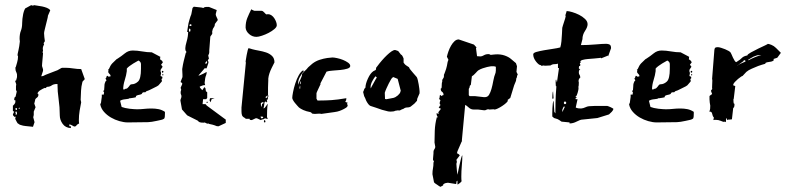

<svg xmlns="http://www.w3.org/2000/svg" viewBox="-20 -457 3080 745"><path d="M46 -168Q45 -174 42.5 -178.5Q40 -183 40 -190V-192Q39 -193 39 -194L41 -196Q43 -203 46.5 -215Q50 -227 50 -238L48 -243Q48 -247 51.5 -261.5Q55 -276 57 -296Q57 -298 56.5 -301Q56 -304 56 -306Q56 -325 61 -337.5Q66 -350 66 -368Q66 -374 67 -384Q68 -394 70 -403Q72 -412 75 -419Q78 -426 81 -426L101 -437Q105 -436 106 -435.5Q107 -435 108 -435Q108 -435 112 -437Q116 -436 125 -435Q134 -434 143.5 -432Q153 -430 162 -426.5Q171 -423 175 -417L166 -396Q166 -392 163.5 -382.5Q161 -373 158.5 -362.5Q156 -352 153.5 -342Q151 -332 151 -328Q151 -324 152 -313.5Q153 -303 154 -298Q154 -296 151.5 -293Q149 -290 149 -288Q151 -288 151 -286Q151 -284 148.5 -279.5Q146 -275 146 -267L147 -261L145 -253L147 -252Q147 -252 146.5 -244Q146 -236 145 -227Q144 -218 143.5 -210Q143 -202 143 -201L147 -188V-182L140 -161L147 -162Q150 -164 157.5 -167Q165 -170 173 -173Q181 -176 188.5 -179Q196 -182 199 -183Q201 -183 210 -188.5Q219 -194 221 -194H234Q248 -194 264 -191.5Q280 -189 295 -189L309 -150L300 -140Q295 -120 294.5 -105.5Q294 -91 293 -70Q295 -62 295 -60Q292 -46 289 -27.5Q286 -9 286 8Q286 18 287 22L282 25Q279 26 276.5 30Q274 34 269 34Q267 34 260.5 30Q254 26 250 26H248L250 29L248 31Q248 33 252 33H255V40Q234 39 223 23.5Q212 8 212 -9Q212 -41 207.5 -71.5Q203 -102 203 -131H201Q188 -131 180.5 -125.5Q173 -120 162 -120L159 -117Q159 -116 156 -115L154 -116Q148 -114 138 -108Q128 -102 125 -94Q129 -94 129 -89Q129 -82 122.5 -77.5Q116 -73 116 -67L113 -55L118 -41L111 -24V-11L109 -2L114 17L108 35L79 32Q77 32 75.5 31.5Q74 31 73 31H71L57 27L48 21Q47 20 43.5 13Q40 6 39 4L41 -5L37 -3L31 -9L30 -13L35 -24L30 -26V-47Q31 -47 36 -53L39 -58L40 -67L35 -69L36 -78L41 -83Q41 -86 43 -93Q45 -100 45 -102L42 -108V-122L43 -130L38 -145L42 -143Q42 -145 44 -150.5Q46 -156 46 -159ZM41 -18V-11L46 -14L45 -24L39 -23ZM42 -38Q40 -38 40 -35Q40 -30 43 -30Q46 -30 46 -34Q46 -38 43 -38ZM54 -39Q52 -37 52 -36Q52 -35 54 -35Q57 -35 57 -37Q57 -39 55 -39Z M465 -112Q471 -112 474.5 -115Q478 -118 480 -121Q482 -124 484.5 -127Q487 -130 491 -130Q504 -130 515.5 -140.5Q527 -151 527 -190V-209Q527 -214 523 -218Q519 -222 517 -222Q516 -221 510 -218Q504 -215 497 -210.5Q490 -206 483 -201Q476 -196 472 -191V-181Q470 -165 464 -146Q458 -127 458 -110H464ZM608 -141 595 -126 589 -122Q578 -117 568 -111.5Q558 -106 548 -103L544 -99H539Q533 -99 531.5 -95Q530 -91 524 -90Q513 -88 510 -86Q507 -84 507 -83Q508 -81 508 -81Q508 -80 504.5 -79Q501 -78 497 -77.5Q493 -77 490 -76.5Q487 -76 488 -76H483Q480 -73 467 -72Q454 -71 446 -66L452 -42Q457 -40 465.5 -38Q474 -36 483 -35Q492 -34 500 -33.5Q508 -33 512 -33Q526 -33 539.5 -34.5Q553 -36 568 -36Q582 -36 595 -33.5Q608 -31 620 -23V-16Q620 -11 619.5 -4.5Q619 2 616 4L612 6Q611 7 604 8.5Q597 10 588 12Q579 14 569.5 15.5Q560 17 555 17Q535 17 515.5 17.5Q496 18 476 18Q461 18 443.5 13Q426 8 410.5 -1Q395 -10 383.5 -23Q372 -36 369 -52L372 -59Q372 -61 373 -67Q374 -73 375 -81V-90H382L383 -91Q383 -97 384 -98Q384 -99 382.5 -100.5Q381 -102 381 -104Q381 -105 384 -107L385 -120Q385 -124 385.5 -129Q386 -134 390 -142L393 -144Q393 -148 389 -152Q392 -153 393 -158Q394 -163 396 -163Q397 -163 397 -162.5Q397 -162 398 -162L402 -159Q403 -160 403 -160H406Q409 -160 409 -162Q409 -167 404.5 -170.5Q400 -174 400 -179Q400 -181 401 -182Q401 -184 400 -185Q399 -186 399 -187L402 -188Q408 -203 415.5 -211Q423 -219 432 -227L437 -230Q451 -239 464.5 -250Q478 -261 495 -261Q512 -261 531.5 -257.5Q551 -254 569 -254Q593 -242 596.5 -239.5Q600 -237 602 -237L601 -227L609 -221L612 -215L605 -206L611 -198L605 -189Q603 -187 603 -184Q603 -181 603 -179L604 -178L605 -173L603 -162L610 -159V-153L606 -150L608 -147ZM610 -182H612Q614 -182 614 -179Q614 -175 610 -175Q608 -175 608 -179Q608 -182 610 -182ZM614 -168Q614 -164 612 -164Q610 -164 610 -168Q610 -170 611 -170Q612 -170 614 -168Z M814 -361Q812 -353 808.5 -349Q805 -345 803 -333L804 -329Q804 -325 800 -320.5Q796 -316 796 -314L793 -274Q793 -271 792.5 -268Q792 -265 792 -262V-254Q792 -249 788 -242L790 -232V-233L791 -231Q788 -226 787.5 -225Q787 -224 786 -220L789 -218Q789 -212 788 -211L783 -196Q783 -194 780 -191L775 -193L750 -164H752Q754 -164 759 -166.5Q764 -169 769 -171Q775 -174 782 -178Q782 -170 779.5 -164.5Q777 -159 776 -152L774 -135L776 -127L768 -126L755 -121L756 -117L765 -107L773 -119L777 -115L779 -103L784 -99V-77L780 -72H768L766 -53H777Q779 -52 780.5 -49.5Q782 -47 784 -46L849 2L856 7V20L828 33Q822 33 821 32.5Q820 32 818.5 31.5Q817 31 812 29Q807 27 792 24Q788 22 788 22Q787 22 787 22.5Q787 23 786 23Q784 23 782 22L774 18Q774 19 770 19Q760 19 755.5 17.5Q751 16 747 11L707 -9Q707 -9 703.5 -12.5Q700 -16 696.5 -20.5Q693 -25 689.5 -28.5Q686 -32 686 -33L680 -67Q680 -70 682 -74.5Q684 -79 684 -83Q684 -88 682.5 -90Q681 -92 681 -97V-100V-101Q681 -103 682 -105Q683 -107 683 -110Q682 -111 682 -112L681 -117L686 -128Q686 -129 686.5 -129.5Q687 -130 687 -131V-133Q687 -136 684 -136.5Q681 -137 681 -140L688 -158V-167Q688 -172 687.5 -177Q687 -182 687 -189Q690 -209 693 -220.5Q696 -232 701 -252Q703 -252 703 -255Q703 -258 701 -259.5Q699 -261 699 -270Q699 -278 704.5 -297Q710 -316 710 -333H706Q708 -344 709.5 -355.5Q711 -367 715 -380L719 -393Q723 -402 723 -405L727 -426L732 -431Q737 -430 750.5 -429Q764 -428 769 -426Q773 -430 779 -430H791L821 -418L817 -402Q817 -397 821 -389.5Q825 -382 825 -379L813 -363ZM795 -76H813L801 -72L797 -60L793 -68ZM715 -346Q713 -346 713 -339Q713 -334 716 -334Q719 -334 719 -340Q719 -346 715 -346ZM777 -214V-212Q777 -209 779 -209Q781 -209 784 -215Q783 -216 783 -218V-221ZM719 -363Q715 -362 715 -359Q715 -356 719 -356Q723 -356 723 -359Q723 -363 719 -363ZM786 -62V-58H781L782 -62Z M929 0Q921 -4 919 -10Q917 -16 917 -25V-40L934 -214Q934 -215 933.5 -215.5Q933 -216 933 -218Q933 -217 934 -225Q935 -233 937 -243Q939 -253 941 -261.5Q943 -270 945 -270Q947 -270 952.5 -268Q958 -266 959 -266Q970 -263 984.5 -260.5Q999 -258 1012.5 -253.5Q1026 -249 1035.5 -240Q1045 -231 1045 -215L1034 -193Q1029 -183 1025.5 -172.5Q1022 -162 1021 -152Q1021 -151 1021 -145.5Q1021 -140 1020.5 -132.5Q1020 -125 1020 -117Q1020 -109 1020 -103V-87L1022 -85Q1022 -84 1020.5 -81.5Q1019 -79 1019 -76L1020 -73Q1020 -72 1018 -71Q1016 -70 1015 -70L1017 -63Q1016 -63 1016 -62L1014 -59Q1014 -60 1013.5 -60.5Q1013 -61 1013 -62L1010 -63L1007 -61Q1006 -59 1005 -49Q1004 -39 1002 -37H1004Q1007 -37 1012.5 -45.5Q1018 -54 1019 -54Q1017 -43 1016.5 -28.5Q1016 -14 1016 -3L1019 5L1008 2L1004 5Q1002 5 996 7L992 9L977 2H972L957 9L949 8V4H934ZM933 -350Q933 -371 939.5 -387Q946 -403 955 -421L960 -418Q961 -418 963.5 -416.5Q966 -415 969 -415H995Q1000 -415 1006 -408Q1012 -401 1014 -401Q1015 -401 1016.5 -401.5Q1018 -402 1020 -402Q1027 -402 1033.5 -397.5Q1040 -393 1044.5 -386Q1049 -379 1051.5 -372Q1054 -365 1054 -359Q1054 -352 1044.5 -344Q1035 -336 1022.5 -329.5Q1010 -323 996.5 -318.5Q983 -314 975 -314Q959 -314 946.5 -325Q934 -336 933 -350ZM992 -56Q992 -54 992.5 -49Q993 -44 995 -42L997 -54L1002 -56V-61Q999 -61 995.5 -59Q992 -57 992 -56ZM993 2 1001 1V-4L991 -5ZM1007 9Q1010 11 1010 14Q1010 18 1007 18Q1004 18 1004 14Q1004 9 1007 9ZM1011 -81V-78Q1011 -76 1013 -76L1018 -81V-87Z M1114 -77Q1114 -84 1117 -99.5Q1120 -115 1125.5 -132.5Q1131 -150 1139 -164.5Q1147 -179 1156 -184L1159 -181Q1152 -173 1144.5 -160Q1137 -147 1137 -136V-128Q1139 -135 1145.5 -148.5Q1152 -162 1152 -168V-170Q1160 -180 1164 -183Q1168 -186 1176 -196L1192 -210Q1205 -220 1220.5 -225Q1236 -230 1250 -232L1270 -234Q1276 -234 1288 -231.5Q1300 -229 1311 -224.5Q1322 -220 1330.5 -214Q1339 -208 1339 -201Q1339 -194 1327.5 -190.5Q1316 -187 1301 -185.5Q1286 -184 1270.5 -183Q1255 -182 1247 -179L1223 -133L1224 -131Q1219 -120 1213.5 -108.5Q1208 -97 1208 -95V-74L1212 -67H1221Q1243 -67 1266 -68.5Q1289 -70 1324 -76L1323 -68L1320 -63Q1320 -61 1323.5 -60Q1327 -59 1329 -59Q1327 -57 1327 -54Q1327 -52 1328 -51Q1329 -50 1329 -48Q1329 -43 1322 -38.5Q1315 -34 1306 -30Q1297 -26 1288.5 -24Q1280 -22 1277 -22L1227 -15Q1224 -16 1218 -16Q1213 -16 1209.5 -15.5Q1206 -15 1202 -15Q1191 -15 1189.5 -18Q1188 -21 1184 -22Q1168 -25 1157 -30Q1146 -35 1140 -40Q1138 -42 1133.5 -47Q1129 -52 1124.5 -57.5Q1120 -63 1117 -68.5Q1114 -74 1114 -77ZM1144 -126Q1144 -124 1143 -121Q1142 -118 1142 -116L1144 -111Q1145 -113 1145 -121ZM1146 -130Q1146 -132 1147 -135Q1148 -138 1148 -140V-142Q1144 -139 1144 -132Z M1392 -107Q1392 -109 1393 -110.5Q1394 -112 1395 -114L1398 -117Q1398 -131 1407.5 -152Q1417 -173 1429 -181L1437 -185Q1439 -186 1439 -189.5Q1439 -193 1440 -195L1444 -200Q1452 -211 1462 -222.5Q1472 -234 1481.5 -243Q1491 -252 1499 -257.5Q1507 -263 1513 -263Q1515 -263 1516.5 -262Q1518 -261 1525 -259L1536 -245Q1540 -244 1543 -237L1546 -230V-214L1549 -210Q1551 -208 1552 -206.5Q1553 -205 1555 -204L1567 -196Q1568 -192 1573 -186Q1578 -180 1583 -174L1597 -158Q1599 -155 1601 -147Q1603 -139 1604.5 -130Q1606 -121 1607 -113.5Q1608 -106 1608 -103V-95L1599 -74L1598 -66L1588 -55L1573 -43Q1568 -40 1560 -40Q1552 -40 1546 -35L1538 -32Q1532 -28 1528 -28Q1527 -28 1526.5 -28.5Q1526 -29 1525 -29L1513 -27Q1509 -24 1496 -24Q1489 -24 1485 -25L1462 -31L1439 -39Q1425 -43 1417.5 -46Q1410 -49 1401 -66Q1399 -71 1397 -76Q1395 -81 1393 -84L1389 -100ZM1474 -73 1479 -72Q1487 -74 1498 -75.5Q1509 -77 1514 -80L1524 -87L1532 -96L1535 -105L1523 -151L1506 -158L1503 -156Q1501 -155 1497 -148.5Q1493 -142 1488.5 -133Q1484 -124 1479.5 -114Q1475 -104 1473 -97ZM1437 -161Q1432 -156 1425 -143Q1418 -130 1418 -120Q1418 -116 1419 -114L1421 -119L1437 -148Q1441 -154 1442 -157Z M1693 -115Q1694 -117 1694 -127Q1694 -137 1696 -140V-147L1701 -155Q1703 -158 1702.5 -163Q1702 -168 1704 -170L1707 -178Q1708 -180 1711 -189.5Q1714 -199 1714 -201L1717 -217L1720 -225L1714 -237Q1716 -246 1720 -257.5Q1724 -269 1730 -279.5Q1736 -290 1743.5 -297Q1751 -304 1760 -304L1819 -284L1829 -273L1827 -270L1831 -239Q1835 -239 1838 -238.5Q1841 -238 1844 -238Q1850 -238 1857.5 -242.5Q1865 -247 1875 -247Q1879 -247 1880 -246L1884 -244Q1888 -244 1892.5 -245Q1897 -246 1903 -246Q1923 -247 1938.5 -241.5Q1954 -236 1963 -228L1982 -212L1986 -200L1984 -178L1989 -168L1986 -162V-156H1984L1982 -143L1975 -126L1960 -77L1948 -68H1951Q1951 -64 1944.5 -58Q1938 -52 1929 -46Q1920 -40 1911.5 -36Q1903 -32 1899 -32L1895 -33L1879 -32L1875 -33Q1870 -33 1867 -31Q1864 -29 1859 -29L1835 -32H1818Q1807 -32 1798.5 -40Q1790 -48 1785 -50L1772 89Q1773 89 1773 90Q1773 91 1772 91.5Q1771 92 1771 93L1755 130Q1755 132 1754 134Q1753 136 1753 138Q1756 138 1760 141.5Q1764 145 1764 146L1751 163Q1751 165 1752 167.5Q1753 170 1753 172Q1751 174 1751 180Q1751 182 1751.5 188Q1752 194 1752.5 201Q1753 208 1754 214Q1755 220 1755 221Q1755 221 1757.5 209Q1760 197 1763 183Q1766 169 1769 157.5Q1772 146 1774 146Q1774 163 1772 185.5Q1770 208 1770 228Q1770 241 1771 246Q1771 248 1764 253.5Q1757 259 1755 259V244Q1750 247 1751 251Q1752 255 1749 257L1718 252Q1707 253 1703 256Q1699 259 1699 261Q1700 262 1700 262L1689 268Q1683 265 1678 261Q1673 258 1669 255Q1665 252 1664 250L1658 219V218Q1658 206 1660 196.5Q1662 187 1662 173L1664 171L1660 162L1662 138V132Q1662 127 1665.5 122Q1669 117 1669 113L1666 96Q1666 78 1667 50.5Q1668 23 1675 -2H1680Q1674 -6 1674 -18L1682 -15V-17Q1681 -18 1681 -22Q1683 -24 1685 -27Q1687 -30 1691 -35L1682 -39Q1684 -40 1685.5 -44.5Q1687 -49 1690 -49Q1688 -51 1687 -52.5Q1686 -54 1686 -57Q1686 -60 1687 -63L1689 -66Q1688 -71 1683 -73Q1686 -75 1686 -81.5Q1686 -88 1688 -88H1689L1694 -84Q1696 -88 1697.5 -87Q1699 -86 1701 -89Q1701 -97 1695.5 -100.5Q1690 -104 1690 -113ZM1802 -84H1823L1858 -80H1861Q1872 -80 1877.5 -89Q1883 -98 1887 -112Q1891 -126 1894 -143Q1897 -160 1903 -175Q1904 -182 1904 -183.5Q1904 -185 1904 -190V-198Q1898 -200 1895 -200H1888Q1888 -200 1883 -199.5Q1878 -199 1870 -197Q1862 -195 1853 -192Q1844 -189 1836 -184Q1834 -183 1825.5 -173.5Q1817 -164 1811 -161L1807 -128L1802 -123L1803 -120L1799 -112V-88Z M2342 -242 2340 -237 2341 -242 2316 -232Q2315 -231 2313 -231Q2311 -231 2311 -233L2306 -232Q2298 -231 2285.5 -230Q2273 -229 2261 -228Q2249 -227 2240.5 -224.5Q2232 -222 2232 -218V-217L2234 -215Q2232 -213 2231 -213Q2230 -213 2230 -211Q2230 -209 2232 -206Q2232 -201 2229 -201Q2226 -201 2226 -193Q2226 -189 2232 -189Q2226 -186 2226 -176Q2226 -168 2229 -167L2232 -157Q2225 -150 2225 -144Q2225 -139 2226 -137Q2226 -129 2225.5 -126Q2225 -123 2225 -122.5Q2225 -122 2224.5 -121.5Q2224 -121 2224 -118L2225 -117Q2225 -109 2221.5 -97.5Q2218 -86 2216 -84H2214V-80H2219Q2217 -78 2215 -77Q2213 -76 2213 -74Q2213 -73 2214 -72H2221L2214 -40L2218 -38Q2224 -36 2235 -36Q2244 -37 2251 -40.5Q2258 -44 2266 -45H2269Q2273 -45 2278.5 -45.5Q2284 -46 2289 -46H2336Q2337 -46 2341 -44.5Q2345 -43 2349.5 -41Q2354 -39 2357 -37Q2360 -35 2360 -35Q2360 -30 2354 -23.5Q2348 -17 2343 -13L2298 1L2240 7Q2232 7 2218 14.5Q2204 22 2190 22V18L2159 15Q2148 7 2143 5Q2138 3 2135 2.5Q2132 2 2130 1Q2128 0 2123 -5Q2123 -8 2123 -17.5Q2123 -27 2123.5 -37Q2124 -47 2125 -55.5Q2126 -64 2128 -66L2131 -23L2135 -17Q2135 -31 2135.5 -59Q2136 -87 2139 -124L2138 -122Q2137 -121 2136.5 -126Q2136 -131 2136 -137Q2136 -148 2137 -148H2138L2141 -137L2149 -193H2145V-203V-210Q2139 -208 2131 -208Q2123 -208 2116 -203L2095 -202L2087 -203L2082 -201L2079 -204Q2071 -204 2060 -218Q2049 -232 2049 -246Q2049 -252 2061.5 -255.5Q2074 -259 2091 -262Q2108 -265 2125.5 -267.5Q2143 -270 2154 -273Q2157 -282 2158.5 -297Q2160 -312 2160.5 -325Q2161 -338 2161.5 -346Q2162 -354 2162 -350Q2162 -351 2164 -357.5Q2166 -364 2168.5 -371.5Q2171 -379 2173 -385.5Q2175 -392 2175 -394Q2174 -395 2174 -397Q2174 -400 2176 -405Q2178 -410 2178 -413L2180 -414Q2187 -414 2200.5 -410Q2214 -406 2227 -399.5Q2240 -393 2250 -383.5Q2260 -374 2260 -363Q2260 -352 2250 -337Q2240 -322 2240 -305L2234 -282Q2261 -282 2289.5 -284.5Q2318 -287 2332 -287Q2340 -287 2345.5 -284Q2351 -281 2351 -270L2341 -242ZM2128 -75 2123 -74Q2123 -76 2123.5 -88Q2124 -100 2126 -103ZM2167 -43 2162 -32V-22L2172 -43ZM2172 -63Q2168 -63 2168 -58Q2168 -53 2172 -53Q2177 -53 2177 -58Q2177 -63 2172 -63Z M2517 -112Q2523 -112 2526.5 -115Q2530 -118 2532 -121Q2534 -124 2536.5 -127Q2539 -130 2543 -130Q2556 -130 2567.5 -140.5Q2579 -151 2579 -190V-209Q2579 -214 2575 -218Q2571 -222 2569 -222Q2568 -221 2562 -218Q2556 -215 2549 -210.5Q2542 -206 2535 -201Q2528 -196 2524 -191V-181Q2522 -165 2516 -146Q2510 -127 2510 -110H2516ZM2660 -141 2647 -126 2641 -122Q2630 -117 2620 -111.5Q2610 -106 2600 -103L2596 -99H2591Q2585 -99 2583.5 -95Q2582 -91 2576 -90Q2565 -88 2562 -86Q2559 -84 2559 -83Q2560 -81 2560 -81Q2560 -80 2556.5 -79Q2553 -78 2549 -77.5Q2545 -77 2542 -76.5Q2539 -76 2540 -76H2535Q2532 -73 2519 -72Q2506 -71 2498 -66L2504 -42Q2509 -40 2517.5 -38Q2526 -36 2535 -35Q2544 -34 2552 -33.5Q2560 -33 2564 -33Q2578 -33 2591.5 -34.5Q2605 -36 2620 -36Q2634 -36 2647 -33.5Q2660 -31 2672 -23V-16Q2672 -11 2671.5 -4.5Q2671 2 2668 4L2664 6Q2663 7 2656 8.5Q2649 10 2640 12Q2631 14 2621.5 15.5Q2612 17 2607 17Q2587 17 2567.5 17.5Q2548 18 2528 18Q2513 18 2495.5 13Q2478 8 2462.5 -1Q2447 -10 2435.5 -23Q2424 -36 2421 -52L2424 -59Q2424 -61 2425 -67Q2426 -73 2427 -81V-90H2434L2435 -91Q2435 -97 2436 -98Q2436 -99 2434.5 -100.5Q2433 -102 2433 -104Q2433 -105 2436 -107L2437 -120Q2437 -124 2437.5 -129Q2438 -134 2442 -142L2445 -144Q2445 -148 2441 -152Q2444 -153 2445 -158Q2446 -163 2448 -163Q2449 -163 2449 -162.5Q2449 -162 2450 -162L2454 -159Q2455 -160 2455 -160H2458Q2461 -160 2461 -162Q2461 -167 2456.5 -170.5Q2452 -174 2452 -179Q2452 -181 2453 -182Q2453 -184 2452 -185Q2451 -186 2451 -187L2454 -188Q2460 -203 2467.5 -211Q2475 -219 2484 -227L2489 -230Q2503 -239 2516.5 -250Q2530 -261 2547 -261Q2564 -261 2583.5 -257.5Q2603 -254 2621 -254Q2645 -242 2648.5 -239.5Q2652 -237 2654 -237L2653 -227L2661 -221L2664 -215L2657 -206L2663 -198L2657 -189Q2655 -187 2655 -184Q2655 -181 2655 -179L2656 -178L2657 -173L2655 -162L2662 -159V-153L2658 -150L2660 -147ZM2662 -182H2664Q2666 -182 2666 -179Q2666 -175 2662 -175Q2660 -175 2660 -179Q2660 -182 2662 -182ZM2666 -168Q2666 -164 2664 -164Q2662 -164 2662 -168Q2662 -170 2663 -170Q2664 -170 2666 -168Z M2826 -73V-65Q2826 -58 2828 -54L2830 -55Q2830 -51 2829.5 -45.5Q2829 -40 2825 -38L2820 6Q2816 7 2811 7H2806Q2804 7 2801 9L2800 1Q2797 3 2797 7V13V17Q2795 15 2792 15Q2790 15 2790.5 15.5Q2791 16 2789 16Q2786 16 2777 12Q2768 8 2757 8Q2751 8 2748 9Q2748 7 2749 4Q2750 1 2750 -1Q2745 -6 2743.5 -15Q2742 -24 2734 -24H2732Q2735 -29 2735.5 -35.5Q2736 -42 2736 -47Q2736 -49 2734 -59L2733 -72V-80V-84Q2734 -86 2737.5 -88Q2741 -90 2743 -92Q2743 -94 2741 -98Q2739 -102 2739 -106L2744 -112Q2743 -112 2743 -117Q2743 -123 2743.5 -131Q2744 -139 2744 -144Q2744 -150 2743 -150L2752 -264Q2753 -271 2756.5 -272.5Q2760 -274 2765 -274Q2770 -274 2778 -271.5Q2786 -269 2793.5 -266Q2801 -263 2807 -259.5Q2813 -256 2815 -253Q2816 -252 2818.5 -246Q2821 -240 2824 -233.5Q2827 -227 2830.5 -221.5Q2834 -216 2837 -216L2840 -218Q2853 -226 2859 -232.5Q2865 -239 2880 -242Q2880 -246 2893.5 -253.5Q2907 -261 2922.5 -268.5Q2938 -276 2950 -281.5Q2962 -287 2958 -287Q2963 -287 2973 -283Q2983 -279 2991 -271L3010 -252L2996 -233L2981 -228L2983 -224Q2978 -218 2966.5 -217Q2955 -216 2949 -212Q2949 -211 2950 -211L2951 -210Q2936 -206 2922 -201Q2910 -196 2897 -190.5Q2884 -185 2876 -178L2861 -162Q2861 -163 2855.5 -159.5Q2850 -156 2843.5 -150.5Q2837 -145 2831 -138.5Q2825 -132 2825 -127V-126L2833 -123L2827 -73ZM2917 -242Q2903 -238 2893 -231L2883 -225L2884 -223Q2897 -230 2910.5 -235.5Q2924 -241 2934 -243Q2930 -243 2925 -243Q2920 -243 2917 -242ZM2865 -220Q2863 -218 2856 -213.5Q2849 -209 2847 -207L2841 -202H2842Q2844 -205 2849 -207.5Q2854 -210 2859.5 -212.5Q2865 -215 2869 -216.5Q2873 -218 2873 -220Q2873 -222 2867 -224Q2866 -224 2866 -222.5Q2866 -221 2865 -220Z"/></svg>

Font: East Sea Dokdo
Style: Regular
Weight: 400
Designer: YoonDesign Inc.
Foundry: YoonDesign Inc.
Version: Version 1.00